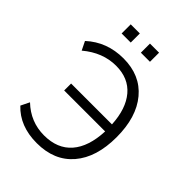

<svg xmlns="http://www.w3.org/2000/svg" viewBox="-255 -1030 1165 1165"><g transform="rotate(45 327.0 -447.5)"><path d="M275.4 8.8Q128.9 8.8 43.9 -82L71.3 -137.7Q157.2 -55.7 273.4 -55.7Q387.7 -55.7 450.2 -127.4Q512.7 -199.2 518.6 -335H167V-394.5H517.6Q510.7 -522.5 450.7 -593.3Q390.6 -664.1 284.2 -664.1Q169.9 -664.1 71.3 -581.1L43.9 -636.7Q142.6 -727.5 284.2 -727.5Q428.7 -727.5 510.7 -629.4Q592.8 -531.2 592.8 -359.4Q592.8 -186.5 509.3 -88.9Q425.8 8.8 275.4 8.8ZM168.9 -826.2V-904.3H247.1V-826.2ZM334 -826.2V-904.3H412.1V-826.2Z"/></g></svg>

Font: Min Sans Light
Style: Regular
Weight: 300
Designer: Jinseong-Kim, NotoSansCJK, Nunito
Foundry: Jinseong-Kim
Version: Version 1.400;Glyphs 3.1.2 (3151)